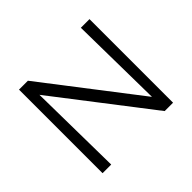

<svg xmlns="http://www.w3.org/2000/svg" viewBox="-148 -864 1069 1069"><g transform="rotate(-45 387.0 -329.0)"><path d="M596 -658H664V0H598L169 -557L177 0H109V-658H179L604 -106Z"/></g></svg>

Font: EauTestInfant
Style: Regular
Weight: 400
Designer: Christian Thalmann (Catharsis Fonts)
Version: Version 0.001;PS 000.001;hotconv 1.0.88;makeotf.lib2.5.64775